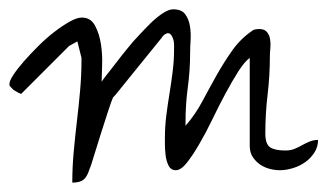

<svg xmlns="http://www.w3.org/2000/svg" viewBox="-72 -387 697 409"><path d="M101.6 -263.7 92.8 -298.8 75.2 -289.1 -26.4 -187.5Q-27.3 -186.5 -33.7 -189.9Q-40 -193.4 -43 -195.3Q-44.9 -197.3 -48.3 -200.7Q-51.8 -204.1 -51.8 -205.1V-209Q-51.8 -214.8 -43.5 -227.5Q-35.2 -240.2 -21.5 -255.9Q-7.8 -271.5 9.3 -288.6Q26.4 -305.7 43.5 -318.8Q60.5 -332 76.2 -340.8Q91.8 -349.6 102.5 -349.6Q121.1 -349.6 130.4 -332.5Q139.6 -315.4 143.1 -292.5Q146.5 -269.5 145.5 -246.6Q144.5 -223.6 144.5 -212.9Q147.5 -217.8 157.2 -230Q167 -242.2 177.7 -256.3Q188.5 -270.5 198.2 -282.2Q208 -293.9 211.9 -298.8Q214.8 -301.8 225.1 -313Q235.4 -324.2 247.6 -336.4Q259.8 -348.6 273.4 -357.9Q287.1 -367.2 296.9 -367.2Q314.5 -367.2 322.3 -356.9Q330.1 -346.7 332.5 -332Q335 -317.4 334 -301.3Q333 -285.2 333 -274.4Q333 -237.3 328.1 -201.2Q323.2 -165 323.2 -127V-119.1Q343.8 -142.6 358.9 -170.9Q374 -199.2 389.6 -227.1Q405.3 -254.9 423.3 -280.3Q441.4 -305.7 467.8 -323.2Q469.7 -324.2 474.1 -324.7Q478.5 -325.2 480.5 -325.2Q491.2 -325.2 496.6 -318.8Q502 -312.5 503.4 -303.2Q504.9 -293.9 503.9 -284.2Q502.9 -274.4 502.9 -267.6Q502.9 -225.6 498 -185.1Q493.2 -144.5 493.2 -102.5Q493.2 -80.1 503.4 -73.2Q513.7 -66.4 536.1 -66.4Q546.9 -66.4 555.2 -69.8Q563.5 -73.2 571.3 -77.6Q579.1 -82 587.4 -85.4Q595.7 -88.9 605.5 -88.9Q605.5 -74.2 597.7 -62Q589.8 -49.8 578.1 -41.5Q566.4 -33.2 551.8 -28.8Q537.1 -24.4 524.4 -24.4Q513.7 -24.4 502.4 -27.3Q491.2 -30.3 481.9 -36.6Q472.7 -43 466.3 -52.7Q460 -62.5 460 -76.2V-263.7Q449.2 -255.9 436 -235.4Q422.9 -214.8 408.7 -188.5Q394.5 -162.1 380.4 -132.8Q366.2 -103.5 352.5 -80.1Q338.9 -56.6 326.2 -40.5Q313.5 -24.4 302.7 -24.4Q292 -24.4 287.1 -34.2Q282.2 -43.9 280.8 -56.2Q279.3 -68.4 279.3 -79.1Q279.3 -89.8 279.3 -93.8Q279.3 -117.2 282.2 -140.6Q285.2 -164.1 289.1 -188Q293 -211.9 295.9 -235.4Q298.8 -258.8 298.8 -282.2Q298.8 -285.2 298.8 -291Q298.8 -296.9 297.4 -302.2Q295.9 -307.6 293 -312Q290 -316.4 285.2 -316.4Q284.2 -316.4 283.7 -315.9Q283.2 -315.4 282.2 -315.4Q282.2 -314.5 280.3 -314.5Q279.3 -314.5 276.4 -311.5Q273.4 -308.6 272.5 -306.6Q261.7 -293 244.1 -271.5Q226.6 -250 210 -229.5Q193.4 -209 181.6 -194.3Q169.9 -179.7 168.9 -179.7Q166 -173.8 158.7 -151.4Q151.4 -128.9 143.1 -103Q134.8 -77.1 127.9 -54.2Q121.1 -31.2 118.2 -25.4Q113.3 -9.8 105.5 -3.9Q97.7 2 82 2Q82 -31.2 85 -63.5Q87.9 -95.7 91.8 -128.4Q95.7 -161.1 98.6 -193.8Q101.6 -226.6 101.6 -260.7Z"/></svg>

Font: Zeyada
Style: Regular
Weight: 400
Version: Version 1.002 2010